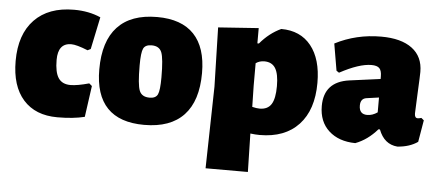

<svg xmlns="http://www.w3.org/2000/svg" viewBox="-47 -588 2007 877"><g transform="rotate(5 956.5 -149.5)"><path d="M260 -484Q328 -484 382 -460L351 -312L337 -305Q285 -326 261 -326Q200 -326 200 -249Q200 -192 217.5 -166Q235 -140 273 -140Q304 -140 358 -155L371 -144L351 -1Q299 12 226 12Q125 12 69.5 -50.5Q14 -113 14 -228Q14 -350 78.5 -417Q143 -484 260 -484Z M641 -484Q753 -484 810 -424Q867 -364 867 -247Q867 -119 805.5 -53.5Q744 12 624 12Q398 12 398 -223Q398 -352 459.5 -418Q521 -484 641 -484ZM627 -353Q598 -353 589 -334.5Q580 -316 580 -257Q580 -169 591 -141.5Q602 -114 638 -114Q666 -114 675 -132.5Q684 -151 684 -211Q684 -298 673 -325.5Q662 -353 627 -353Z M1107 -474V-404H1114Q1156 -454 1210 -479Q1298 -479 1347 -418Q1396 -357 1396 -248Q1396 -124 1332.5 -56Q1269 12 1154 12Q1134 12 1111 9L1115 185H921L929 -190L922 -461ZM1107 -210 1109 -113Q1129 -108 1143 -108Q1180 -108 1196.5 -134Q1213 -160 1213 -217Q1213 -273 1197 -299Q1181 -325 1146 -325Q1124 -325 1107 -313Z M1668 -484Q1760 -484 1810 -446.5Q1860 -409 1860 -339Q1860 -322 1856 -241Q1852 -160 1852 -148Q1852 -127 1866 -127Q1872 -127 1883 -130L1895 -120L1878 -20Q1841 6 1785 10Q1724 5 1699 -61H1692Q1648 -10 1592 11Q1516 10 1470.5 -31.5Q1425 -73 1425 -145Q1425 -256 1540 -272L1682 -291V-303Q1682 -329 1671.5 -340Q1661 -351 1635 -351Q1579 -351 1490 -303L1478 -311L1457 -434Q1554 -484 1668 -484ZM1682 -206 1625 -198Q1598 -194 1598 -162Q1598 -122 1635 -122Q1659 -122 1682 -138Z"/></g></svg>

Font: Alegreya Sans SC Black
Style: Regular
Weight: 900
Designer: Juan Pablo del Peral
Foundry: Huerta Tipografica
Version: Version 2.007